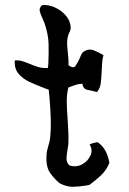

<svg xmlns="http://www.w3.org/2000/svg" viewBox="-20 -724 507 755"><path d="M410 -83Q398 -54 376.5 -34Q355 -14 332 3Q328 4 324 4.5Q320 5 316 6Q290 10 266.5 10.5Q243 11 215 -3Q193 -21 176.5 -45Q160 -69 163 -115Q164 -132 170.5 -152Q177 -172 178 -192Q181 -232 179 -272.5Q177 -313 174 -348Q173 -354 172.5 -359.5Q172 -365 172 -371Q166 -373 159.5 -375.5Q153 -378 146 -381Q122 -390 96 -402Q70 -414 53 -434Q36 -454 38 -486Q52 -488 65.5 -484Q79 -480 94 -474Q110 -467 128.5 -461Q147 -455 169 -457Q169 -461 169 -464.5Q169 -468 170 -471Q172 -516 171 -552.5Q170 -589 155 -633Q153 -638 151 -642.5Q149 -647 147 -652Q140 -666 136.5 -679.5Q133 -693 146 -704Q172 -706 197.5 -694Q223 -682 240 -661.5Q257 -641 258 -616Q258 -611 256.5 -605.5Q255 -600 252 -595Q250 -590 248.5 -586Q247 -582 246 -577Q243 -562 244 -546Q245 -530 247 -514Q248 -503 249 -491Q250 -479 249 -468Q268 -453 276.5 -464.5Q285 -476 292 -492Q296 -501 299.5 -509Q303 -517 309 -521Q329 -534 349 -526Q369 -518 387 -507Q383 -495 382 -479.5Q381 -464 380 -448Q379 -423 376.5 -399.5Q374 -376 361 -362Q344 -367 325 -370.5Q306 -374 304 -395Q288 -394 275 -389.5Q262 -385 249 -380Q242 -354 242.5 -322Q243 -290 246 -254Q247 -232 248.5 -209.5Q250 -187 249 -165Q249 -156 247.5 -148Q246 -140 245 -132Q242 -115 241.5 -101Q241 -87 252 -74Q278 -65 301.5 -77Q325 -89 335.5 -112Q346 -135 332 -156Q340 -160 349.5 -162Q359 -164 364 -165Q385 -150 396 -128Q407 -106 410 -83Z"/></svg>

Font: Yuji Mai
Style: Regular
Weight: 400
Designer: Kataoka Yuji
Foundry: Kinuta Font Factory
Version: Version 3.002